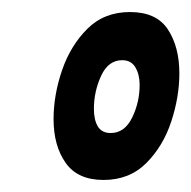

<svg xmlns="http://www.w3.org/2000/svg" viewBox="-20 -738 318 319"><path d="M152 -439Q109 -439 89 -467.5Q69 -496 69 -540Q69 -580 83 -621Q97 -662 125 -690Q153 -718 196 -718Q240 -718 259 -689Q278 -660 278 -616Q278 -577 264.5 -536Q251 -495 223 -467Q195 -439 152 -439ZM164 -517Q187 -517 199.5 -542.5Q212 -568 212 -597Q212 -614 205 -626Q198 -638 183 -638Q160 -638 148 -612Q136 -586 136 -557Q136 -539 142.5 -528Q149 -517 164 -517Z"/></svg>

Font: Georama Extra Condensed SemiBold
Style: Italic
Weight: 600
Width: 2
Italic angle: -9°
Designer: Jean-Baptiste Levee
Foundry: Production Type
Version: Version 1.000